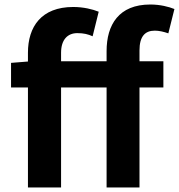

<svg xmlns="http://www.w3.org/2000/svg" viewBox="-20 -832 794 852"><path d="M754 -792C729 -802 691 -812 647 -812C507 -812 453 -722 453 -605V-560H251V-598C251 -656 280 -685 323 -685C352 -685 371 -680 391 -671L418 -780C391 -791 350 -801 305 -801C163 -801 104 -713 104 -598V-559L29 -553V-444H104V0H251V-444H453V0H599V-444H705V-560H599V-608C599 -670 623 -696 667 -696C686 -696 707 -691 727 -684Z"/></svg>

Font: Noto Sans Mono CJK JP Bold
Style: Regular
Weight: 700
Designer: Ryoko NISHIZUKA (kana & ideographs); Paul D. Hunt (Latin, Greek & Cyrillic); Wenlong ZHANG (bopomofo); Sandoll Communica
Foundry: Adobe Systems Incorporated
Version: Version 1.004;PS 1.004;hotconv 1.0.82;makeotf.lib2.5.63406